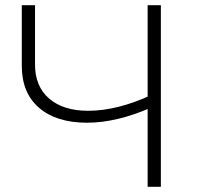

<svg xmlns="http://www.w3.org/2000/svg" viewBox="-20 -720 766 740"><path d="M561 -305Q498 -277 435.5 -262Q373 -247 316 -247Q197 -247 130.5 -304.5Q64 -362 64 -466V-700H115V-471Q115 -387 169.5 -340Q224 -293 320 -293Q376 -293 437.5 -308.5Q499 -324 561 -353ZM549 0V-700H600V0Z"/></svg>

Font: Modern
Style: Regular
Weight: 300
Designer: Julieta Ulanovsky
Foundry: Julieta Ulanovsky
Version: Version 8.000